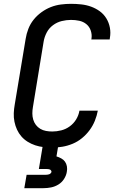

<svg xmlns="http://www.w3.org/2000/svg" viewBox="-20 -763 640 1003"><path d="M253 8Q230 8 207.5 5.5Q185 3 164 -4Q143 -11 124.5 -22.5Q106 -34 92 -50Q78 -66 69 -85.5Q60 -105 55.5 -127Q51 -149 52 -172Q53 -195 57 -217L114 -560Q118 -586 128 -612Q138 -638 155.5 -660Q173 -682 196.5 -699Q220 -716 245.5 -726Q271 -736 298 -739.5Q325 -743 351 -743Q378 -743 405 -740Q432 -737 456.5 -728Q481 -719 501.5 -704Q522 -689 535.5 -667Q549 -645 554 -618.5Q559 -592 554 -565Q554 -563 553.5 -561Q553 -559 553 -557H457Q457 -558 457.5 -559Q458 -560 458 -562Q461 -583 454 -603.5Q447 -624 431 -637Q415 -650 394 -654.5Q373 -659 351 -659Q327 -659 302.5 -653Q278 -647 257 -631.5Q236 -616 224 -593Q212 -570 208 -546L152 -204Q149 -187 149 -170.5Q149 -154 153.5 -138.5Q158 -123 167.5 -110.5Q177 -98 190.5 -90Q204 -82 220 -79Q236 -76 253 -76Q276 -76 300 -82Q324 -88 344.5 -103Q365 -118 378 -139.5Q391 -161 395 -185H491Q486 -158 475.5 -132Q465 -106 448 -83Q431 -60 408.5 -41.5Q386 -23 359.5 -12Q333 -1 306 3.5Q279 8 253 8ZM107 220 119 150H219Q223 150 227.5 149.5Q232 149 236.5 147.5Q241 146 244.5 142.5Q248 139 249 135Q249 131 246.5 127.5Q244 124 240.5 122.5Q237 121 232.5 120.5Q228 120 224 120H183L203 0H284L275 54Q288 58 300 64.5Q312 71 319.5 81.5Q327 92 329.5 106Q332 120 329 135Q326 154 314.5 172Q303 190 285 201Q267 212 247 216Q227 220 207 220Z"/></svg>

Font: Iosevka Curly MdExObl
Style: Regular
Weight: 500
Width: 7
Italic angle: -9°
Monospace: yes
Designer: Belleve Invis
Foundry: Belleve Invis
Version: Version 11.1.0; ttfautohint (v1.8.3)